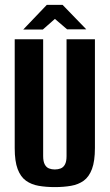

<svg xmlns="http://www.w3.org/2000/svg" viewBox="-20 -751 447 783"><path d="M203.5 12Q167.7 12 137.7 6.8Q107.8 1.6 85.9 -14.1Q64 -29.8 52 -61.5Q40 -93.1 40 -146.8V-591H156V-114.4Q156 -92.5 162.5 -80.5Q168.9 -68.4 179.8 -64.1Q190.6 -59.9 203.5 -59.9Q216.5 -59.9 227.5 -64.1Q238.5 -68.4 245 -80.5Q251.4 -92.5 251.4 -114.4V-591H367.1V-147.5Q367.1 -93.8 355.1 -61.8Q343.1 -29.8 321.4 -14.1Q299.6 1.6 269.5 6.8Q239.4 12 203.5 12ZM74.9 -630.7 170.8 -731.1H235.3L331.9 -631.4H253.6L203.9 -673.9L154.8 -630.7Z"/></svg>

Font: Alumni Sans Thin
Style: Regular
Weight: 100
Designer: Robert E. Leuschke
Foundry: Robert E. Leuschke
Version: Version 1.018